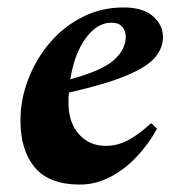

<svg xmlns="http://www.w3.org/2000/svg" viewBox="-20 -486 479 516"><path d="M194 10Q112 10 73.5 -36Q35 -82 35 -162Q35 -218 55.5 -272Q76 -326 113 -370Q150 -414 201 -440Q252 -466 312 -466Q364 -466 391 -442.5Q418 -419 418 -386Q418 -357 396.5 -331.5Q375 -306 320 -283Q265 -260 165 -237Q164 -224 164 -210Q164 -157 192 -125.5Q220 -94 264 -94Q295 -94 323 -108.5Q351 -123 385 -154H388L402 -140Q380 -100 348.5 -66Q317 -32 277.5 -11Q238 10 194 10ZM279 -425Q241 -425 210.5 -383.5Q180 -342 169 -273Q254 -296 286 -324.5Q318 -353 318 -388Q318 -402 309 -413.5Q300 -425 279 -425Z"/></svg>

Font: Spectral
Style: Bold Italic
Weight: 700
Italic angle: -10°
Designer: Jean-Baptiste Levee
Foundry: Production Type
Version: Version 2.001